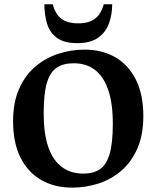

<svg xmlns="http://www.w3.org/2000/svg" viewBox="-20 -859 729 895"><path d="M316.1 15.6Q234.8 15.6 172.8 -19.6Q110.8 -54.9 75.9 -123.8Q41 -192.8 41 -293.1Q41 -381.2 68.8 -444.4Q96.5 -507.5 144.1 -548Q191.6 -588.5 251.2 -608.1Q310.9 -627.6 374.6 -627.6Q455.5 -627.6 516.9 -592.4Q578.2 -557.1 613.2 -488.2Q648.1 -419.2 648.1 -318Q648.1 -229.9 620.4 -166.8Q592.6 -103.6 545.7 -63.3Q498.7 -22.9 439.4 -3.6Q380 15.6 316.1 15.6ZM368.1 -49.7Q415.7 -49.7 446.1 -70.4Q476.4 -91.1 491.1 -141.9Q505.9 -192.8 505.9 -281.9Q505.9 -376.9 484.6 -439.4Q463.3 -502 422.8 -533.1Q382.4 -564.1 322.9 -564.1Q275 -564.1 244.1 -543.4Q213.1 -522.8 198.4 -472.1Q183.6 -421.5 183.6 -329.9Q183.6 -236.5 204.9 -174.4Q226.2 -112.2 267.8 -81Q309.4 -49.7 368.1 -49.7ZM339.7 -657.9Q277.4 -657.9 244.1 -683.4Q210.9 -708.9 198.8 -750.3Q186.8 -791.7 186.8 -839H226Q232.5 -812.9 245.9 -792.7Q259.4 -772.5 283.7 -761.3Q308 -750.1 344 -750.1Q381.6 -750.1 405.9 -761.7Q430.1 -773.4 443.7 -793.7Q457.2 -814.1 463.7 -839H503Q503 -791.4 488.1 -750.2Q473.2 -709.1 437.9 -683.5Q402.6 -657.9 339.7 -657.9Z"/></svg>

Font: Ancizar Serif Light
Style: Regular
Weight: 300
Designer: Cesar Puertas, Viviana Monsalve, Julian Moncada, Julian Prieto, Jose Castro, Felipe Aragon, Mariel Hernandez, Sara Alarc
Version: Version 8.100